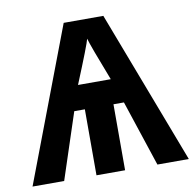

<svg xmlns="http://www.w3.org/2000/svg" viewBox="-76 -743 830 820"><g transform="rotate(-10 339.0 -333.0)"><path d="M541.5 0 446.8 -286.1H401.4V0H277.3V-286.1H231.4L137.2 0H0L252.4 -665.5H424.3L677.7 0ZM266.6 -393.6H408.7Q347.7 -550.3 339.4 -581.5Q334 -557.6 266.6 -393.6Z"/></g></svg>

Font: Bpm'online Open Sans
Style: Bold
Weight: 700
Foundry: Ascender Corporation
Version: Version 1.10